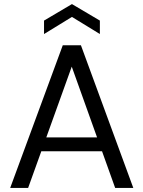

<svg xmlns="http://www.w3.org/2000/svg" viewBox="-20 -922 704 942"><path d="M30 0 288 -700H377L634 0H545L332 -595L118 0ZM148 -180 172 -248H489L513 -180ZM196 -755V-821L333 -902L470 -821V-755L333 -839Z"/></svg>

Font: DM Sans 24pt
Style: Regular
Weight: 400
Designer: Colophon Foundry, Jonny Pinhorn
Foundry: Colophon Foundry
Version: Version 4.004;gftools[0.9.30]